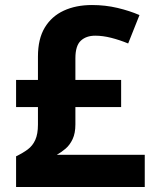

<svg xmlns="http://www.w3.org/2000/svg" viewBox="-20 -744 621 764"><path d="M346 -724Q399 -724 447.5 -712.5Q496 -701 535 -684L490 -571Q456 -585 422.5 -593.5Q389 -602 359 -602Q323 -602 301.5 -582Q280 -562 280 -512V-426H462V-318H280V-249Q280 -214 269 -190.5Q258 -167 241 -152.5Q224 -138 206 -128H556V0H44V-122Q71 -135 90.5 -149.5Q110 -164 120.5 -187.5Q131 -211 131 -248V-318H44V-426H131V-519Q131 -589 158 -634Q185 -679 233.5 -701.5Q282 -724 346 -724Z"/></svg>

Font: Noto Sans Lao Looped
Style: Bold
Weight: 700
Designer: Mark Frömberg, Ben Mitchell
Foundry: The Fontpad Ltd
Version: Version 1.001